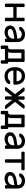

<svg xmlns="http://www.w3.org/2000/svg" viewBox="2172 -2742 680 5063"><g transform="rotate(90 2511.5 -210.0)"><path d="M539 -493V-27Q539 -16 531 -8Q523 0 512 0H475Q464 0 456 -8Q448 -16 448 -27V-222H166V-27Q166 -16 158 -8Q150 0 139 0H102Q91 0 83 -7.5Q75 -15 75 -27V-493Q75 -504 83 -512Q91 -520 102 -520H139Q150 -520 158 -512Q166 -504 166 -493V-308H448V-493Q448 -504 456 -512Q464 -520 475 -520H512Q523 -520 531 -512Q539 -504 539 -493Z M652 0ZM998 -329V-342Q998 -391 965.5 -417.5Q933 -444 881 -444Q841 -444 818.5 -430.5Q796 -417 776 -390Q770 -382 763 -379Q756 -376 744 -376H714Q703 -376 694.5 -384Q686 -392 687 -403Q690 -433 716.5 -462.5Q743 -492 787 -511Q831 -530 881 -530Q974 -530 1031.5 -478Q1089 -426 1089 -332V-27Q1089 -16 1081 -8Q1073 0 1062 0H1025Q1014 0 1006 -8Q998 -16 998 -27V-68Q982 -32 930 -11Q878 10 826 10Q775 10 735 -8.5Q695 -27 673.5 -59Q652 -91 652 -131Q652 -206 708 -248.5Q764 -291 857 -306ZM998 -249 880 -230Q815 -220 779 -197.5Q743 -175 743 -141Q743 -116 766 -96Q789 -76 836 -76Q908 -76 953 -117Q998 -158 998 -224Z M1307 -520H1586Q1597 -520 1605 -512Q1613 -504 1613 -493V-86H1632Q1643 -86 1651 -78Q1659 -70 1659 -59V83Q1659 94 1651 102Q1643 110 1632 110H1595Q1584 110 1576 102Q1568 94 1568 83V0H1272V83Q1272 94 1264 102Q1256 110 1245 110H1208Q1197 110 1189 102Q1181 94 1181 83V-59Q1181 -70 1189 -78Q1197 -86 1208 -86H1231Q1261 -86 1271 -112Q1281 -138 1281 -185V-493Q1281 -504 1288.5 -512Q1296 -520 1307 -520ZM1372 -434V-169Q1372 -114 1353 -86H1522V-434Z M1750 0ZM2212 -277V-250Q2212 -239 2204 -231Q2196 -223 2185 -223H1841V-217Q1843 -151 1881.5 -113.5Q1920 -76 1981 -76Q2031 -76 2058.5 -89Q2086 -102 2108 -126Q2116 -134 2122.5 -137Q2129 -140 2140 -140H2170Q2182 -140 2190 -132Q2198 -124 2197 -113Q2193 -86 2167.5 -57.5Q2142 -29 2094.5 -9.5Q2047 10 1981 10Q1917 10 1867 -19.5Q1817 -49 1787.5 -101Q1758 -153 1752 -218Q1750 -248 1750 -264Q1750 -280 1752 -310Q1758 -372 1787.5 -422Q1817 -472 1866.5 -501Q1916 -530 1981 -530Q2088 -530 2150 -462Q2212 -394 2212 -277ZM2122 -307V-310Q2122 -371 2083.5 -407.5Q2045 -444 1981 -444Q1923 -444 1882.5 -407Q1842 -370 1841 -310V-307Z M2519 -339V-493Q2519 -504 2527 -512Q2535 -520 2546 -520H2583Q2594 -520 2602 -512Q2610 -504 2610 -493V-339L2739 -501Q2746 -509 2753 -514.5Q2760 -520 2771 -520H2819Q2829 -520 2836 -513Q2843 -506 2843 -497Q2843 -489 2839 -483L2666 -266L2849 -37Q2853 -31 2853 -23Q2853 -14 2846 -7Q2839 0 2829 0H2783Q2772 0 2765 -5.5Q2758 -11 2751 -19L2610 -196V-27Q2610 -16 2602 -8Q2594 0 2583 0H2546Q2535 0 2527 -8Q2519 -16 2519 -27V-196L2378 -19Q2371 -11 2364 -5.5Q2357 0 2346 0H2300Q2290 0 2283 -7Q2276 -14 2276 -23Q2276 -31 2280 -37L2463 -266L2290 -483Q2286 -489 2286 -497Q2286 -506 2293 -513Q2300 -520 2310 -520H2358Q2369 -520 2376 -514.5Q2383 -509 2390 -501Z M3029 -520H3308Q3319 -520 3327 -512Q3335 -504 3335 -493V-86H3354Q3365 -86 3373 -78Q3381 -70 3381 -59V83Q3381 94 3373 102Q3365 110 3354 110H3317Q3306 110 3298 102Q3290 94 3290 83V0H2994V83Q2994 94 2986 102Q2978 110 2967 110H2930Q2919 110 2911 102Q2903 94 2903 83V-59Q2903 -70 2911 -78Q2919 -86 2930 -86H2953Q2983 -86 2993 -112Q3003 -138 3003 -185V-493Q3003 -504 3010.5 -512Q3018 -520 3029 -520ZM3094 -434V-169Q3094 -114 3075 -86H3244V-434Z M3466 0ZM3812 -329V-342Q3812 -391 3779.5 -417.5Q3747 -444 3695 -444Q3655 -444 3632.5 -430.5Q3610 -417 3590 -390Q3584 -382 3577 -379Q3570 -376 3558 -376H3528Q3517 -376 3508.5 -384Q3500 -392 3501 -403Q3504 -433 3530.5 -462.5Q3557 -492 3601 -511Q3645 -530 3695 -530Q3788 -530 3845.5 -478Q3903 -426 3903 -332V-27Q3903 -16 3895 -8Q3887 0 3876 0H3839Q3828 0 3820 -8Q3812 -16 3812 -27V-68Q3796 -32 3744 -11Q3692 10 3640 10Q3589 10 3549 -8.5Q3509 -27 3487.5 -59Q3466 -91 3466 -131Q3466 -206 3522 -248.5Q3578 -291 3671 -306ZM3812 -249 3694 -230Q3629 -220 3593 -197.5Q3557 -175 3557 -141Q3557 -116 3580 -96Q3603 -76 3650 -76Q3722 -76 3767 -117Q3812 -158 3812 -224Z M4470 -493V-461Q4470 -450 4462 -442Q4454 -434 4443 -434H4270V-27Q4270 -16 4262 -8Q4254 0 4243 0H4206Q4195 0 4187 -8Q4179 -16 4179 -27V-434H4006Q3995 -434 3987 -442Q3979 -450 3979 -461V-493Q3979 -504 3987 -512Q3995 -520 4006 -520H4443Q4454 -520 4462 -512Q4470 -504 4470 -493Z M4515 0ZM4861 -329V-342Q4861 -391 4828.5 -417.5Q4796 -444 4744 -444Q4704 -444 4681.5 -430.5Q4659 -417 4639 -390Q4633 -382 4626 -379Q4619 -376 4607 -376H4577Q4566 -376 4557.5 -384Q4549 -392 4550 -403Q4553 -433 4579.5 -462.5Q4606 -492 4650 -511Q4694 -530 4744 -530Q4837 -530 4894.5 -478Q4952 -426 4952 -332V-27Q4952 -16 4944 -8Q4936 0 4925 0H4888Q4877 0 4869 -8Q4861 -16 4861 -27V-68Q4845 -32 4793 -11Q4741 10 4689 10Q4638 10 4598 -8.5Q4558 -27 4536.5 -59Q4515 -91 4515 -131Q4515 -206 4571 -248.5Q4627 -291 4720 -306ZM4861 -249 4743 -230Q4678 -220 4642 -197.5Q4606 -175 4606 -141Q4606 -116 4629 -96Q4652 -76 4699 -76Q4771 -76 4816 -117Q4861 -158 4861 -224Z"/></g></svg>

Font: Hezaedrus
Style: Regular
Weight: 400
Designer: Hubert & Fischer
Foundry: Hubert & Fischer
Version: Version 1.10;September 3, 2019;FontCreator 11.5.0.2425 64-bi